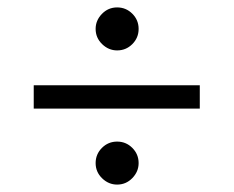

<svg xmlns="http://www.w3.org/2000/svg" viewBox="-20 -609 630 518"><path d="M296 -473Q273 -473 255.5 -490Q238 -507 238 -531Q238 -554 255 -571.5Q272 -589 296 -589Q320 -589 337 -572Q354 -555 354 -531Q354 -507 337 -490Q320 -473 296 -473ZM296 -111Q273 -111 255.5 -128Q238 -145 238 -169Q238 -193 255 -210Q272 -227 296 -227Q320 -227 337 -210Q354 -193 354 -169Q354 -146 337 -128.5Q320 -111 296 -111ZM71 -316V-379H519V-316Z"/></svg>

Font: MuseoModerno Thin Light
Style: Regular
Weight: 300
Version: Version 1.003